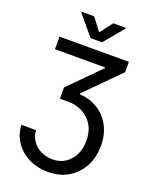

<svg xmlns="http://www.w3.org/2000/svg" viewBox="-204 -1056 1091 1379"><g transform="rotate(20 341.5 -367.0)"><path d="M184 44Q209 80 249 99Q291 119 337 119Q395 119 436 91Q478 63 500 17Q522 -30 522 -90Q522 -159 494 -206Q466 -255 416 -282Q367 -309 302 -309H240V-395L469 -626V-631H85V-727H615V-648L364 -395V-387Q442 -384 504 -344Q563 -308 599 -241Q633 -176 633 -92Q633 -3 596 67Q559 135 492 176Q425 215 337 215Q258 215 192 183Q125 149 87 93Q47 34 44 -38H156Q157 6 184 44ZM415 -949H511V-943L386 -793H298L173 -943V-949H269L342 -853Z"/></g></svg>

Font: Sinter Medium
Style: Regular
Weight: 500
Foundry: Adobe & rsms
Version: Version 1.000